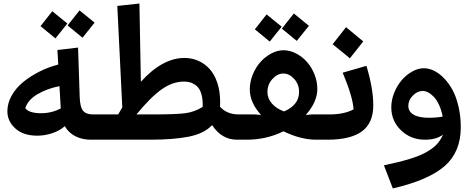

<svg xmlns="http://www.w3.org/2000/svg" viewBox="-20 -796 2696 1094"><path d="M519 -667 450.2 -581.1 365.2 -650.9 433.1 -736.8ZM363.8 -662.1 295.9 -577.1 210.9 -647 277.8 -731.9ZM530.8 -144 540 -61 520 0H498Q448.7 0 409.9 -19.5Q371.1 -39.1 349.1 -77.1Q321.3 -51.8 278.6 -37.4Q235.8 -22.9 192.9 -22.9Q112.8 -22.9 67.4 -64Q22 -105 22 -162.1Q22 -208 46.6 -251.7Q71.3 -295.4 112.8 -329.1Q154.3 -362.8 205.6 -388.4Q256.8 -414.1 312 -428.2L307.1 -511.2L424.8 -524.9L434.1 -244.1Q436 -185.1 453.6 -164.6Q471.2 -144 509.8 -144ZM124 -179.2Q146 -150.9 214.8 -150.9Q273.9 -150.9 326.2 -178.2L318.8 -305.2Q249 -291.5 193.8 -259.3Q138.7 -227.1 124 -179.2Z M1341.3 -144 1350.6 -60.1 1330.6 0Q1243.2 0 1188.5 -83Q1142.6 -34.7 1055.7 -17.3Q968.8 0 835.4 0H519.5L499.5 -61L530.8 -144H653.3Q656.7 -150.4 664.8 -163.6Q672.9 -176.8 676.8 -184.1L648.4 -762.2L774.4 -775.9L782.7 -330.1Q905.8 -465.8 1030.8 -465.8Q1073.2 -465.8 1109.9 -449.7Q1146.5 -433.6 1174.3 -403.1Q1202.1 -372.6 1218.3 -324Q1234.4 -275.4 1234.4 -213.9Q1234.4 -196.8 1233.4 -188Q1272.5 -144 1341.3 -144ZM1134.8 -187Q1136.2 -223.1 1129.9 -250.2Q1123.5 -277.3 1112.8 -292.2Q1102.1 -307.1 1086.4 -316.4Q1070.8 -325.7 1056.9 -328.4Q1043 -331.1 1027.3 -331.1Q964.4 -331.1 902.3 -287.8Q840.3 -244.6 757.3 -144H849.6Q983.9 -144 1036.6 -151.1Q1089.4 -158.2 1134.8 -187Z M1740.2 -648.9 1670.9 -563 1585.9 -632.8 1654.3 -719.2ZM1585 -644 1517.1 -559.1 1432.1 -628.9 1499 -713.9ZM1856.9 -144 1866.2 -62 1846.2 0H1782.2Q1693.4 0 1595.2 -47.9Q1498.5 0 1385.3 0H1330.1L1310.1 -62L1341.3 -144H1432.1L1467.3 -141.1Q1403.3 -211.4 1403.3 -287.1Q1403.3 -329.6 1420.2 -371.1Q1437 -412.6 1463.9 -442.6Q1490.7 -472.7 1525.6 -491.2Q1560.5 -509.8 1595.2 -509.8Q1631.8 -509.8 1667.5 -491.2Q1703.1 -472.7 1729.5 -442.6Q1755.9 -412.6 1772 -372.1Q1788.1 -331.5 1788.1 -289.1Q1788.1 -214.8 1722.2 -141.1L1758.3 -144ZM1594.2 -377Q1560.5 -377 1532.2 -345.9Q1503.9 -314.9 1503.9 -272Q1503.9 -234.9 1529.3 -206.1Q1554.7 -177.2 1598.1 -161.1Q1638.7 -177.7 1661.4 -205.6Q1684.1 -233.4 1684.1 -272Q1684.1 -315.9 1656.2 -346.4Q1628.4 -377 1594.2 -377Z M1973.6 -463.9 1875.5 -543.9 1951.7 -641.1 2049.8 -560.1ZM1845.7 0 1825.7 -64.9 1856.9 -144Q1940.9 -144 1994.6 -172.9Q1990.2 -245.1 1932.6 -381.8L2067.9 -420.9Q2106.9 -291.5 2106.9 -195.8Q2106.9 -94.7 2042.2 -47.4Q1977.5 0 1845.7 0Z M2395.5 -407.2Q2422.4 -407.2 2450.9 -394Q2479.5 -380.9 2507.3 -353Q2535.2 -325.2 2556.9 -286.4Q2578.6 -247.6 2592 -191.4Q2605.5 -135.3 2605.5 -70.8Q2605.5 68.8 2514.9 149.2Q2424.3 229.5 2218.3 277.8L2167.5 146Q2256.8 127.4 2316.7 108.9Q2376.5 90.3 2413.6 68.4Q2450.7 46.4 2470.5 24.4Q2490.2 2.4 2504.4 -28.8Q2466.3 0 2400.4 0Q2320.8 0 2265.1 -53.5Q2209.5 -106.9 2209.5 -184.1Q2209.5 -226.1 2226.1 -267.3Q2242.7 -308.6 2268.8 -339.1Q2294.9 -369.6 2328.6 -388.4Q2362.3 -407.2 2395.5 -407.2ZM2423.3 -125Q2467.8 -125 2502.4 -131.8Q2495.1 -169.4 2481.4 -198.7Q2467.8 -228 2451.7 -244.6Q2435.5 -261.2 2419.4 -269.5Q2403.3 -277.8 2388.7 -277.8Q2358.4 -277.8 2332.5 -251.7Q2306.6 -225.6 2306.6 -192.9Q2306.6 -160.2 2336.7 -142.6Q2366.7 -125 2423.3 -125Z"/></svg>

Font: FiraGO SemiBold
Style: Italic
Weight: 600
Italic angle: -8°
Designer: bBox Type GmbH
Foundry: bBox Type GmbH
Version: Version 1.001;PS 001.001;hotconv 1.0.88;makeotf.lib2.5.64775